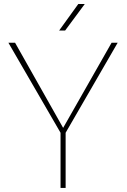

<svg xmlns="http://www.w3.org/2000/svg" viewBox="-20 -920 621 940"><path d="M363.3 -900.4H395L298.8 -770.5H269.5ZM289.1 -293.9 526.4 -710.9H556.2L301.3 -270V0H276.4V-270L21 -710.9H53.7Z"/></svg>

Font: Robert Sans Thin
Style: Regular
Weight: 100
Designer: Christian Robertson (extended by Adam Twardoch)
Foundry: Google
Version: Version 12.135;April 2, 2019;FontCreator 11.5.0.2425 64-bit;